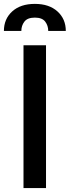

<svg xmlns="http://www.w3.org/2000/svg" viewBox="-49 -958 355 978"><path d="M185.4 -727.3V0H70.7V-727.3ZM286.2 -800.4H196.7Q196.7 -827.4 181.3 -847.8Q165.8 -868.3 128.6 -868.3Q90.9 -868.3 75.3 -847.8Q59.7 -827.4 59.7 -800.4H-29.1Q-29.1 -861.2 13.1 -899.7Q55.4 -938.2 128.6 -938.2Q201.3 -938.2 243.8 -899.7Q286.2 -861.2 286.2 -800.4Z"/></svg>

Font: Interface Medium
Style: Regular
Weight: 500
Designer: Rasmus Andersson
Foundry: rsms
Version: Version 1.8